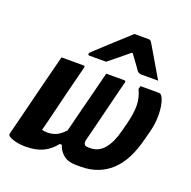

<svg xmlns="http://www.w3.org/2000/svg" viewBox="-140 -941 1079 1084"><g transform="rotate(20 400.0 -399.0)"><path d="M144 -538H276Q287 -538 284 -527Q262 -441 241.5 -359.5Q221 -278 201 -194Q196 -174 191 -155Q186 -136 181 -116Q194 -112 215 -112Q243 -112 267.5 -123Q292 -134 318 -163Q331 -217 348.5 -284.5Q366 -352 383 -419Q400 -486 413 -538H521Q532 -538 529 -527Q521 -494 508 -443.5Q495 -393 481.5 -337Q468 -281 455 -230.5Q442 -180 434 -147Q430 -132 435.5 -122Q441 -112 457 -112H472Q522 -112 555.5 -152.5Q589 -193 607 -265L620 -315Q637 -382 636 -429Q635 -476 614 -519L619 -538H729Q736 -538 742 -534Q755 -521 763 -487.5Q771 -454 770.5 -409Q770 -364 757 -314L744 -265Q710 -127 637 -61Q564 5 457 5H431Q380 5 352 -18.5Q324 -42 315 -75H302Q271 -35 229 -15Q187 5 124 5Q89 5 60 -3Q31 -11 20 -21Q19 -23 17.5 -26Q16 -29 17 -34Q32 -93 43.5 -138.5Q55 -184 65.5 -226.5Q76 -269 88.5 -318.5Q101 -368 118 -435Q124 -458 130.5 -484Q137 -510 144 -538ZM486 -803H571Q579 -803 583.5 -799Q588 -795 596 -781Q601 -772 613.5 -751.5Q626 -731 641.5 -704Q657 -677 673 -650Q689 -623 702 -601H603Q585 -601 576 -612Q570 -621 554.5 -642.5Q539 -664 514 -698H508Q468 -665 440 -642Q412 -619 389 -601H289Q279 -601 281 -610Q282 -615 286 -619Q290 -623 306 -638Q321 -652 345.5 -674.5Q370 -697 397.5 -722Q425 -747 449 -769Q473 -791 486 -803Z"/></g></svg>

Font: Recursive Sn Lnr St
Style: Bold Italic
Weight: 700
Italic angle: -15°
Version: Version 1.079;hotconv 1.0.112;makeotfexe 2.5.65598; ttfautoh